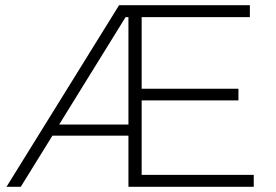

<svg xmlns="http://www.w3.org/2000/svg" viewBox="-20 -720 1062 740"><path d="M958 -46V0H475V-197H182L60 0H5L439 -700H943V-654H526V-378H899V-333H526V-46ZM475 -240V-654H464L208 -240Z"/></svg>

Font: Idrija Light
Style: Regular
Weight: 300
Designer: Julieta Ulanovsky
Foundry: Julieta Ulanovsky
Version: Version 7.200